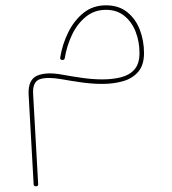

<svg xmlns="http://www.w3.org/2000/svg" viewBox="-20 -332 631 705"><path d="M369.1 -312.5Q416 -312.5 447 -287.6Q478 -262.7 493.4 -222.7Q508.8 -182.6 508.8 -137.2Q508.8 -92.8 487.3 -68.1Q465.8 -43.5 431.2 -33.7Q396.5 -23.9 356 -23.9Q319.3 -23.9 280.5 -29.3Q241.7 -34.7 207 -41Q154.3 -50.3 126.7 -41.3Q99.1 -32.2 101.6 12.7L120.1 343.3Q121.1 352.1 111.8 352.1Q103.5 352.1 103.5 344.2L85 13.7Q83 -40 116.9 -54.4Q150.9 -68.8 210 -57.6Q244.6 -51.3 282.7 -45.9Q320.8 -40.5 356 -40.5Q393.6 -40.5 424.6 -48.3Q455.6 -56.2 473.9 -77.1Q492.2 -98.1 492.2 -137.2Q492.2 -178.7 478.3 -214.8Q464.4 -251 437 -273.4Q409.7 -295.9 369.1 -295.9Q326.2 -295.9 294.7 -270Q263.2 -244.1 244.1 -203.6Q225.1 -163.1 217.8 -118.7Q216.8 -111.8 209.5 -111.8Q199.2 -111.8 201.2 -121.6Q209 -169.4 230.5 -213.1Q252 -256.8 286.6 -284.7Q321.3 -312.5 369.1 -312.5Z"/></svg>

Font: Mikhak-DS2-FD Thin
Style: Regular
Weight: 100
Designer: Amin Abedi
Version: Version 3.2